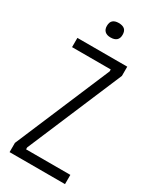

<svg xmlns="http://www.w3.org/2000/svg" viewBox="-209 -891 786 954"><g transform="rotate(30 183.5 -413.5)"><path d="M24 0V-53L254 -596V-607H32V-660H318V-607L88 -64V-53H342V0ZM173 -744Q152 -744 140.5 -754.5Q129 -765 129 -785Q129 -807 140.5 -817Q152 -827 173 -827Q196 -827 207.5 -817Q219 -807 219 -785Q219 -765 207.5 -754.5Q196 -744 173 -744Z"/></g></svg>

Font: Bricolage Grotesque Condensed ExtraLight
Style: Regular
Weight: 250
Width: 3
Designer: Mathieu Triay
Foundry: Atelier Triay
Version: Version 1.000;gftools[0.9.30]